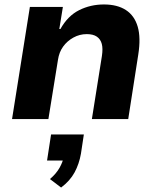

<svg xmlns="http://www.w3.org/2000/svg" viewBox="-20 -534 707 861"><path d="M34 0 114 -503H262L246 -404H251Q284 -463 335 -488.5Q386 -514 446 -514Q506 -514 544.5 -489Q583 -464 597.5 -414.5Q612 -365 600 -289L555 0H392L437 -283Q442 -316 436.5 -337Q431 -358 414.5 -369.5Q398 -381 369 -381Q337 -381 309 -365.5Q281 -350 263 -325Q245 -300 240 -266L197 0ZM254 307 204 269Q232 245 247 218.5Q262 192 266 168L291 186H191L209 69H356L343 155Q335 201 314.5 239Q294 277 254 307Z"/></svg>

Font: Nunito Sans 7pt ExtraBold
Style: Italic
Weight: 800
Italic angle: -9°
Designer: Vernon Adams
Foundry: Vernon Adams
Version: Version 3.101;gftools[0.9.27]